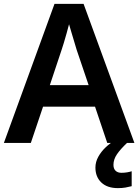

<svg xmlns="http://www.w3.org/2000/svg" viewBox="-20 -737 713 990"><path d="M533 0 470 -187H202L139 0H0L261 -717H411L673 0ZM375 -481Q371 -495 363.5 -519.5Q356 -544 348.5 -569.5Q341 -595 336 -612Q331 -592 323.5 -565.5Q316 -539 309 -515.5Q302 -492 298 -481L237 -298H437ZM565 113Q565 133 576 143.5Q587 154 606 154Q622 154 636 151.5Q650 149 659 146V223Q644 227 627 230Q610 233 588 233Q533 233 502.5 204Q472 175 472 127Q472 98 487 71Q502 44 525.5 22Q549 0 576 -16L635 0Q601 32 583 58.5Q565 85 565 113Z"/></svg>

Font: Noto Sans Sora Sompeng SemiBold
Style: Regular
Weight: 600
Version: Version 2.101